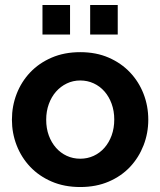

<svg xmlns="http://www.w3.org/2000/svg" viewBox="-20 -743 646 773"><path d="M151 -604V-723H262V-604ZM343 -604V-723H454V-604ZM303 10Q239 10 188 -12Q137 -34 101.5 -71.5Q66 -109 47 -158Q28 -207 28 -261Q28 -316 47 -365Q66 -414 101.5 -451.5Q137 -489 188 -511Q239 -533 303 -533Q367 -533 417.5 -511Q468 -489 503.5 -451.5Q539 -414 558 -365Q577 -316 577 -261Q577 -207 558 -158Q539 -109 504 -71.5Q469 -34 418 -12Q367 10 303 10ZM166 -261Q166 -226 176.5 -197.5Q187 -169 205.5 -148Q224 -127 249 -115.5Q274 -104 303 -104Q332 -104 357 -115.5Q382 -127 400.5 -148Q419 -169 429.5 -198Q440 -227 440 -262Q440 -296 429.5 -325Q419 -354 400.5 -375Q382 -396 357 -407.5Q332 -419 303 -419Q274 -419 249 -407Q224 -395 205.5 -374Q187 -353 176.5 -324Q166 -295 166 -261Z"/></svg>

Font: IngvarSans
Style: Bold
Weight: 700
Version: Version 3.000